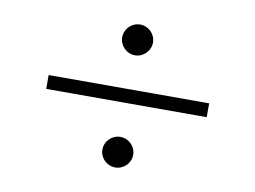

<svg xmlns="http://www.w3.org/2000/svg" viewBox="-72 -805 1144 860"><g transform="rotate(10 500.0 -375.0)"><path d="M500 -700C462 -700 430 -669 430 -630C430 -592 462 -560 500 -560C538 -560 570 -592 570 -630C570 -669 538 -700 500 -700ZM865 -406H135V-343H865ZM500 -189C462 -189 430 -158 430 -119C430 -81 462 -50 500 -50C538 -50 570 -81 570 -119C570 -158 538 -189 500 -189Z"/></g></svg>

Font: Noto Sans CJK SC DemiLight
Style: Regular
Weight: 350
Designer: Ryoko NISHIZUKA 西塚涼子 (kana, bopomofo & ideographs); Paul D. Hunt (Latin, Greek & Cyrillic); Sandoll Communications 산돌커뮤니
Foundry: Adobe
Version: Version 2.004;hotconv 1.0.118;makeotfexe 2.5.65603